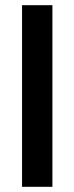

<svg xmlns="http://www.w3.org/2000/svg" viewBox="-20 -720 287 740"><path d="M182 -700V0H65V-700Z"/></svg>

Font: Pathway Extreme Condensed SemiBold
Style: Regular
Weight: 600
Width: 3
Version: Version 1.001;gftools[0.9.26]